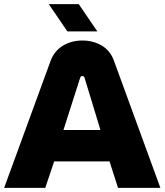

<svg xmlns="http://www.w3.org/2000/svg" viewBox="-20 -909 796 929"><path d="M0 0 225 -615Q243 -663 284.5 -688Q326 -713 378 -713Q430 -713 471.5 -689Q513 -665 531 -616L756 0H551L510 -128H242L199 0ZM287 -280H466L389 -533Q387 -541 378 -541Q371 -541 368 -533ZM306 -757 216 -889H361L451 -757Z"/></svg>

Font: MuseoModerno ExtraBold
Style: Regular
Weight: 800
Designer: Pablo Cosgaya, Héctor Gatti, Marcela Romero, and the Authors of The MuseoModerno Project.
Foundry: Omnibus-Type Team
Version: Version 1.001